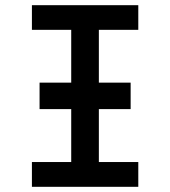

<svg xmlns="http://www.w3.org/2000/svg" viewBox="-20 -720 656 740"><path d="M132.5 -299.5V-401.5H483.5V-299.5ZM254.5 0V-700H361V0ZM103 0V-95.5H513V0ZM103 -605V-700H513V-605Z"/></svg>

Font: Overpass Mono SemiBold
Style: Regular
Weight: 600
Monospace: yes
Designer: Delve Withrington, Dave Bailey
Foundry: Delve Fonts LLC
Version: Version 4.000